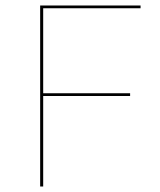

<svg xmlns="http://www.w3.org/2000/svg" viewBox="-20 -678 583 698"><path d="M491 -648H137V-339H453V-329H137V0H126V-658H491Z"/></svg>

Font: EauTest Hairline
Style: Regular
Weight: 250
Designer: Christian Thalmann (Catharsis Fonts)
Version: Version 0.001;PS 000.001;hotconv 1.0.88;makeotf.lib2.5.64775